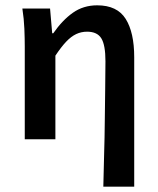

<svg xmlns="http://www.w3.org/2000/svg" viewBox="-20 -523 592 721"><path d="M368 178Q369 119 371 56Q373 -7 373.5 -69Q374 -131 375 -188.5Q376 -246 376 -293Q376 -354 360.5 -379Q345 -404 307 -404Q285 -404 266 -395Q247 -386 228.5 -366.5Q210 -347 188 -314V0H73V-348Q73 -378 71.5 -415Q70 -452 64 -491H168L176 -398H180Q214 -447 253.5 -475Q293 -503 345 -503Q420 -503 452 -452Q484 -401 484 -308V178Z"/></svg>

Font: Source Sans 3 SemiBold
Style: Regular
Weight: 600
Designer: Paul D. Hunt
Foundry: Adobe
Version: Version 3.046;hotconv 1.0.118;makeotfexe 2.5.65603